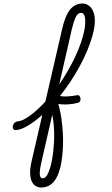

<svg xmlns="http://www.w3.org/2000/svg" viewBox="-287 -1096 981 1689"><g transform="rotate(-5 203.5 -251.0)"><path d="M-169 17Q-188 17 -194 5.5Q-200 -6 -196 -20.5Q-192 -35 -180 -46.5Q-168 -58 -151 -58Q-131 -58 -105.5 -66.5Q-80 -75 -50.5 -91.5Q-21 -108 11.5 -131.5Q44 -155 78 -184Q112 -213 147 -246Q194 -292 239.5 -346.5Q285 -401 327 -460.5Q369 -520 404 -580.5Q439 -641 465 -699Q491 -757 505.5 -809.5Q520 -862 520 -906Q520 -929 532.5 -939Q545 -949 562 -948Q579 -947 592 -936Q605 -925 605 -906Q605 -860 589 -804.5Q573 -749 544.5 -687Q516 -625 477.5 -560Q439 -495 392.5 -431Q346 -367 294.5 -307.5Q243 -248 189 -197Q149 -159 109 -126.5Q69 -94 30 -67.5Q-9 -41 -45 -22Q-81 -3 -112.5 7Q-144 17 -169 17ZM17 540Q-10 540 -33 527.5Q-56 515 -69 486.5Q-82 458 -80.5 411Q-79 364 -56 295L312 -837Q347 -945 391 -993.5Q435 -1042 497 -1042Q530 -1042 554 -1025Q578 -1008 591.5 -977.5Q605 -947 605 -906Q605 -887 592 -878Q579 -869 562 -869Q545 -869 532.5 -878Q520 -887 520 -906Q520 -922 516.5 -934.5Q513 -947 505.5 -954Q498 -961 485 -961Q470 -961 456 -948.5Q442 -936 427.5 -906Q413 -876 394 -820L206 -236Q219 -193 226.5 -142Q234 -91 236.5 -36.5Q239 18 237.5 73.5Q236 129 229.5 183Q223 237 213 286Q203 335 189 377Q173 424 150 461Q127 498 94.5 519Q62 540 17 540ZM28 460Q38 460 48 454Q58 448 66.5 436.5Q75 425 83.5 408.5Q92 392 100 372Q112 340 122 304Q132 268 140 228Q148 188 153.5 147Q159 106 161.5 65Q164 24 163.5 -15.5Q163 -55 158 -89L27 318Q2 396 3.5 428Q5 460 28 460ZM395 -175Q353 -168 312.5 -168.5Q272 -169 236 -176Q200 -183 167 -197Q159 -201 158.5 -213.5Q158 -226 164.5 -239.5Q171 -253 181.5 -260.5Q192 -268 207 -261Q230 -250 255.5 -244.5Q281 -239 314 -238.5Q347 -238 389 -242Q404 -244 411 -234Q418 -224 418.5 -211Q419 -198 413 -187.5Q407 -177 395 -175Z"/></g></svg>

Font: Playwrite IN
Style: Regular
Weight: 400
Designer: Veronika Burian, José Scaglione
Foundry: TypeTogether
Version: Version 1.002